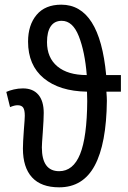

<svg xmlns="http://www.w3.org/2000/svg" viewBox="-20 -791 548 821"><path d="M434 -470H497V-399H435Q437 -373 437 -360Q435 -176 385 -83Q335 10 233 10Q156 10 117 -32.5Q78 -75 78 -156Q78 -181 82 -235Q86 -283 86 -296Q86 -321 79 -331Q72 -341 55 -341Q42 -341 23 -333L7 -398Q20 -404 39 -408.5Q58 -413 78 -413Q121 -413 144 -386Q167 -359 167 -308Q167 -282 163 -226Q159 -174 159 -161Q159 -59 233 -59Q293 -59 322.5 -132Q352 -205 353 -359L352 -399Q234 -401 167 -456.5Q100 -512 100 -613Q100 -684 136.5 -727.5Q173 -771 242 -771Q406 -771 434 -470ZM181 -611Q181 -544 225.5 -507Q270 -470 351 -470Q343 -570 317 -636Q291 -702 244 -702Q213 -702 197 -678.5Q181 -655 181 -611Z"/></svg>

Font: Noto Sans UI Cond
Style: Regular
Weight: 400
Width: 3
Designer: Monotype Design Team
Foundry: Monotype Imaging Inc.
Version: Version 1.001